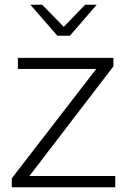

<svg xmlns="http://www.w3.org/2000/svg" viewBox="-20 -796 540 816"><path d="M470 -48V0H30V-38L389 -503H56V-550H462V-514L105 -48ZM109 -776H159L251 -682L342 -776H391L277 -644H224Z"/></svg>

Font: Krub Light
Style: Regular
Weight: 300
Designer: Ekaluck Peanpanawate
Foundry: Cadson Demak Co.,Ltd.
Version: Version 1.000; ttfautohint (v1.6)